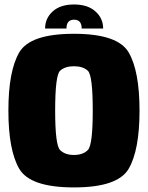

<svg xmlns="http://www.w3.org/2000/svg" viewBox="-20 -832 662 858"><path d="M310.5 5.5Q114.5 5.5 66 -77.8Q17.5 -161 17.5 -337.8Q17.5 -514.5 66 -597.8Q114.5 -681 310.5 -681Q506.5 -681 555 -597.8Q603.5 -514.5 603.5 -337.8Q603.5 -161 555 -77.8Q506.5 5.5 310.5 5.5ZM310.5 -139.5Q350.5 -139.5 372.5 -161.5Q394.5 -183.5 394.5 -337.5Q394.5 -495.5 372.5 -515.8Q350.5 -536 310.5 -536Q270.5 -536 248.5 -515.8Q226.5 -495.5 226.5 -337.5Q226.5 -183.5 248.5 -161.5Q270.5 -139.5 310.5 -139.5ZM311 -812Q372 -812 406.5 -781Q441 -750 441 -704.5H345Q345 -744 311 -744Q277 -744 277 -704.5H181.5Q181.5 -750 215.5 -781Q249.5 -812 311 -812Z"/></svg>

Font: Anybody Black
Style: Regular
Weight: 900
Designer: Tyler Finck
Foundry: Etcetera Type Company
Version: Version 1.010; ttfautohint (v1.8.3) -l 8 -r 50 -G 200 -x 14 